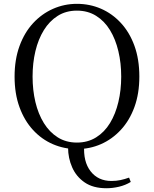

<svg xmlns="http://www.w3.org/2000/svg" viewBox="-20 -765 807 1006"><path d="M537.9 221.3Q468.1 221.3 423.9 191Q379.6 160.7 358.2 111.9Q336.7 63.2 336.7 8.5V-5H421.3Q415.2 81.6 454.7 132.4Q494.2 183.2 563.9 183.2Q589 183.2 611 178.6Q632.9 174 656.3 165.6L665.1 188.3Q637.5 205.3 603.8 213.3Q570.2 221.3 537.9 221.3ZM383 16.1Q316.9 16.1 257.7 -9.3Q198.4 -34.7 153.2 -83.8Q107.9 -132.9 82.2 -203.3Q56.4 -273.6 56.4 -363.7Q56.4 -452.8 82.2 -523.6Q107.9 -594.3 153.2 -643.4Q198.4 -692.5 257.7 -718.7Q316.9 -744.9 383 -744.9Q450 -744.9 508.8 -719.5Q567.6 -694.1 613.1 -645Q658.7 -595.9 684.4 -525.1Q710.1 -454.4 710.1 -363.7Q710.1 -274.6 684.4 -204.2Q658.7 -133.7 613.1 -84.6Q567.6 -35.5 508.8 -9.7Q450 16.1 383 16.1ZM383 -18Q440.1 -18 483.7 -45.3Q527.4 -72.6 556.4 -120.2Q585.4 -167.8 600.2 -230.4Q615.1 -293.1 615.1 -363.7Q615.1 -434.4 600.2 -496.9Q585.4 -559.5 556.4 -607.1Q527.4 -654.7 483.7 -682Q440.1 -709.3 383 -709.3Q325.9 -709.3 282.6 -682Q239.2 -654.7 209.8 -607.1Q180.4 -559.5 165.5 -496.9Q150.7 -434.4 150.7 -363.7Q150.7 -293.1 165.5 -230.4Q180.4 -167.8 209.8 -120.2Q239.2 -72.6 282.6 -45.3Q325.9 -18 383 -18Z"/></svg>

Font: Noto Serif KR
Style: Regular
Weight: 200
Designer: Ryoko NISHIZUKA 西塚涼子 (kana & ideographs); Frank Grießhammer (Latin, Greek & Cyrillic); Wenlong ZHANG 张文龙 (bopomofo); San
Foundry: Adobe
Version: Version 2.001;hotconv 1.1.0;makeotfexe 2.6.0